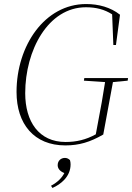

<svg xmlns="http://www.w3.org/2000/svg" viewBox="-20 -707 655 952"><path d="M62 -251C62 -92 149 14 304 14C372 14 426 -2 492 -40L540 -300L613 -307L615 -320H398L396 -307L501 -300C491 -234 479 -167 465 -95L455 -41C406 -14 358 -3 305 -3C173 -3 105 -104 105 -245C105 -457 218 -671 406 -671C457 -671 498 -660 536 -636L542 -484H555L575 -634C528 -671 469 -687 407 -687C202 -687 62 -481 62 -251ZM330 108C330 101 329 94 327 87C320 80 312 76 302 76C282 76 266 90 266 112C266 129 278 143 299 151C287 175 265 197 233 214L240 225C281 207 330 169 330 108Z"/></svg>

Font: Source Serif 4 Display Light
Style: Italic
Weight: 300
Italic angle: -12°
Designer: Frank Grießhammer
Foundry: Adobe Systems Incorporated
Version: Version 4.004;hotconv 1.0.117;makeotfexe 2.5.65602